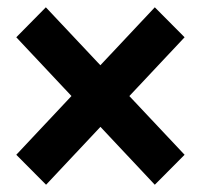

<svg xmlns="http://www.w3.org/2000/svg" viewBox="-20 -571 550 526"><path d="M106.2 -64.9 24.6 -147 404.1 -551 485.7 -468.9ZM404.1 -64.9 24.6 -468.9 105.6 -551 485.7 -147Z"/></svg>

Font: Reddit Sans
Style: Regular
Weight: 400
Designer: Stephen Hutchings
Foundry: Reddit
Version: Version 1.014